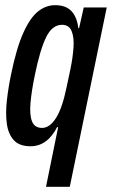

<svg xmlns="http://www.w3.org/2000/svg" viewBox="-20 -556 436 743"><path d="M158 167 205 -64H201Q163 10 98 10Q55 10 33.5 -13.5Q12 -37 6.5 -77Q1 -117 6.5 -166.5Q12 -216 23 -269Q44 -371 70.5 -429.5Q97 -488 127.5 -512Q158 -536 193 -536Q235 -536 256.5 -513Q278 -490 283 -448L286 -447L304 -527H393L250 167ZM143 -61Q172 -61 196.5 -99Q221 -137 238 -220L253 -291Q262 -335 264.5 -373.5Q267 -412 257 -436Q247 -460 220 -460Q182 -460 158.5 -412Q135 -364 115 -266Q102 -204 98 -157.5Q94 -111 104 -86Q114 -61 143 -61Z"/></svg>

Font: Mona Sans Condensed Medium
Style: Italic
Weight: 500
Width: 3
Italic angle: -11.7°
Designer: Deni Anggara
Foundry: GitHub
Version: Version 1.001; ttfautohint (v1.8.4.7-5d5b);gftools[0.9.31]